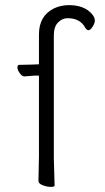

<svg xmlns="http://www.w3.org/2000/svg" viewBox="-20 -723 410 749"><path d="M130 -17 132 -116V-428H114L76 -425H75Q66 -425 57 -437.5Q48 -450 48 -460Q48 -470 55 -470L103 -471L127 -472H132V-589Q132 -661 190 -690Q217 -703 249 -703Q309 -703 339 -668Q350 -655 350 -643.5Q350 -632 341 -618.5Q332 -605 325.5 -605Q319 -605 313 -614Q293 -652 244 -652Q223 -652 206.5 -635.5Q190 -619 190 -585V-105L193 1Q193 6 178 6Q163 6 146.5 -0.5Q130 -7 130 -17ZM313 -614V-613Q313 -613 313 -614Z"/></svg>

Font: ToneOZ-Pinyin-WenKai-Light
Style: Light
Weight: 300
Designer: Fontworks Inc.
Foundry: ToneOZ
Version: Version 0.240331